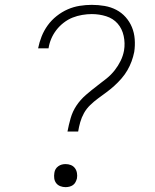

<svg xmlns="http://www.w3.org/2000/svg" viewBox="-20 -763 640 791"><path d="M258 -221Q263 -248 271 -276Q279 -304 295 -328Q311 -352 334 -372Q357 -392 381 -410L382 -411Q401 -425 419.5 -440Q438 -455 452.5 -473.5Q467 -492 477 -512.5Q487 -533 491 -555Q496 -585 489.5 -615Q483 -645 464.5 -666Q446 -687 417.5 -696Q389 -705 358 -705Q339 -705 318.5 -701.5Q298 -698 279 -690.5Q260 -683 242.5 -669.5Q225 -656 212 -639Q199 -622 191 -603Q183 -584 180 -564Q180 -564 180 -564Q180 -564 180 -564Q180 -564 180 -564Q180 -564 180 -564H137Q137 -564 137 -564Q137 -564 137 -564Q142 -589 151.5 -613Q161 -637 176.5 -658.5Q192 -680 213.5 -697Q235 -714 259 -724.5Q283 -735 308.5 -739Q334 -743 358 -743Q385 -743 411 -738.5Q437 -734 459 -722.5Q481 -711 497.5 -692.5Q514 -674 523.5 -651Q533 -628 535 -601.5Q537 -575 533 -549Q529 -529 522 -510Q515 -491 504.5 -473Q494 -455 480 -439Q466 -423 450.5 -409Q435 -395 418 -382.5Q401 -370 384 -357.5Q367 -345 351.5 -330Q336 -315 326 -297Q316 -279 310.5 -259.5Q305 -240 302 -221ZM250 8Q239 8 228.5 4Q218 0 211.5 -8.5Q205 -17 203.5 -28Q202 -39 204 -51Q205 -59 209 -66Q213 -73 220 -78Q227 -83 234.5 -85Q242 -87 250 -87Q262 -87 272 -83Q282 -79 288.5 -70.5Q295 -62 297 -50.5Q299 -39 297 -28Q295 -20 291 -12.5Q287 -5 280.5 -0.5Q274 4 266 6Q258 8 250 8Z"/></svg>

Font: Iosevka Etoile XLtObl
Style: Regular
Weight: 200
Italic angle: -9°
Designer: Belleve Invis
Foundry: Belleve Invis
Version: Version 15.5.2; ttfautohint (v1.8.4)